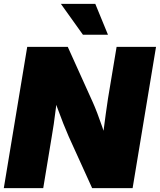

<svg xmlns="http://www.w3.org/2000/svg" viewBox="-22 -969 824 989"><path d="M-2.4 0 118.2 -727.5H327.1L456.1 -441.9Q466.3 -419.4 479 -386.2Q491.7 -353 504.9 -314.7Q518.1 -276.4 529.3 -237.8L499 -193.8Q503.4 -233.4 509.8 -284.2Q516.1 -335 522.9 -382.8Q529.8 -430.7 534.2 -460.9L578.6 -727.5H781.7L661.1 0H452.6L332 -265.6Q319.3 -294.4 304.2 -332.3Q289.1 -370.1 272.7 -415.5Q256.3 -460.9 240.2 -510.7L277.3 -520Q272.9 -468.8 266.8 -419.2Q260.7 -369.6 254.9 -329.6Q249 -289.6 244.6 -265.6L200.7 0ZM405.3 -790 291.5 -949.2H468.8L534.2 -790Z"/></svg>

Font: Inter 28pt Black
Style: Italic
Weight: 900
Italic angle: -9.3988°
Designer: Rasmus Andersson
Foundry: rsms
Version: Version 4.001;git-66647c0bb